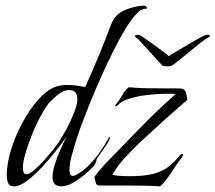

<svg xmlns="http://www.w3.org/2000/svg" viewBox="-20 -658 763 680"><path d="M29 2Q13 2 8.5 -10.5Q4 -23 4 -36Q4 -83 22 -137Q40 -191 69 -240.5Q98 -290 132 -322Q152 -340 171 -348.5Q190 -357 218 -357Q234 -357 250 -355Q266 -353 282 -350Q332 -461 375 -575Q384 -598 405 -613Q422 -624 447 -631Q472 -638 491 -638Q493 -638 496 -636Q499 -634 500 -632V-629Q499 -626 497 -626.5Q495 -627 493 -627Q479 -627 460.5 -606Q442 -585 421.5 -551Q401 -517 381 -476.5Q361 -436 343.5 -397.5Q326 -359 313.5 -328.5Q301 -298 295 -284Q288 -265 276 -235Q264 -205 253 -171Q242 -137 234 -107Q226 -77 226 -57Q226 -51 228 -43Q230 -35 238 -35Q243 -35 246.5 -37Q250 -39 254 -41Q277 -54 298.5 -76.5Q320 -99 338 -125.5Q356 -152 367 -174Q369 -173 369 -170Q369 -163 357.5 -145.5Q346 -128 334.5 -112.5Q323 -97 322 -93Q321 -86 319 -81.5Q317 -77 313 -70Q300 -57 280 -40Q260 -23 238.5 -10.5Q217 2 197 2Q166 2 166 -31Q166 -51 174.5 -77Q183 -103 194.5 -129Q206 -155 215 -173Q204 -157 181.5 -128Q159 -99 131.5 -69Q104 -39 77 -18.5Q50 2 29 2ZM73 -41Q84 -41 100.5 -55Q117 -69 135.5 -89.5Q154 -110 168.5 -128.5Q183 -147 189 -156Q201 -174 216 -202Q231 -230 242.5 -259Q254 -288 254 -308Q254 -339 224 -339Q205 -339 185.5 -323Q166 -307 154 -294Q141 -278 124.5 -248Q108 -218 94 -183Q80 -148 70.5 -116Q61 -84 61 -63Q61 -57 63 -49Q65 -41 73 -41ZM547 2Q517 0 487 -0.5Q457 -1 427 -1H330Q321 -1 318.5 -13Q316 -25 314 -31Q335 -60 367 -92.5Q399 -125 452 -180Q467 -196 507.5 -236.5Q548 -277 602 -325Q595 -326 587 -326Q579 -326 571 -326Q539 -326 504.5 -322Q470 -318 442.5 -310Q415 -302 403 -291Q402 -290 397 -285.5Q392 -281 389 -281Q389 -281 388.5 -281.5Q388 -282 388 -283Q388 -285 391.5 -289.5Q395 -294 396 -295Q406 -308 414.5 -323.5Q423 -339 436 -349Q468 -346 500 -345.5Q532 -345 564 -345H615Q634 -345 638.5 -330Q643 -315 643 -304Q601 -268 560.5 -231.5Q520 -195 479 -157Q451 -130 423.5 -100.5Q396 -71 378 -39Q396 -34 442 -34Q460 -34 479 -35.5Q498 -37 513 -40Q542 -46 565 -59.5Q588 -73 612 -102Q613 -104 617.5 -108.5Q622 -113 624 -113Q628 -113 628 -110Q628 -107 625.5 -103Q623 -99 620 -95Q610 -83 597 -62.5Q584 -42 570.5 -24Q557 -6 547 2ZM571 -423Q560 -423 555 -426Q554 -427 540.5 -441.5Q527 -456 510 -475Q493 -494 478.5 -509.5Q464 -525 461 -526Q458 -528 458 -530Q458 -533 464 -534.5Q470 -536 474 -534Q476 -534 491 -523.5Q506 -513 525.5 -499Q545 -485 560.5 -473.5Q576 -462 578 -459Q583 -463 602.5 -474.5Q622 -486 645.5 -500Q669 -514 687.5 -524Q706 -534 709 -534Q711 -535 715 -535Q720 -535 722.5 -532.5Q725 -530 719 -526Q711 -523 691.5 -507.5Q672 -492 649.5 -473.5Q627 -455 609.5 -441Q592 -427 589 -426Q585 -423 571 -423Z"/></svg>

Font: Beau Rivage
Style: Regular
Weight: 400
Designer: Robert E. Leuschke
Foundry: Robert E. Leuschke
Version: Version 1.010; ttfautohint (v1.8.3)